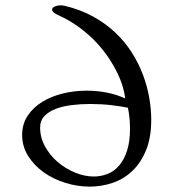

<svg xmlns="http://www.w3.org/2000/svg" viewBox="-20 -669 719 724"><path d="M462.4 -262.7Q437.5 -268.1 399.7 -272.5Q361.8 -276.9 318.8 -276.9Q284.2 -276.9 250.5 -272.7Q216.8 -268.6 190.4 -258.5Q164.1 -248.5 147.7 -231.4Q131.3 -214.4 131.3 -188Q131.3 -150.4 149.7 -116.9Q168 -83.5 197.3 -58.3Q226.6 -33.2 262.7 -18.3Q298.8 -3.4 334 -3.4Q360.8 -3.4 385.7 -13.2Q410.6 -22.9 429.2 -44.7Q447.8 -66.4 459 -100.6Q470.2 -134.8 470.2 -184.1Q470.2 -204.6 468.3 -224.4Q466.3 -244.1 462.4 -262.7ZM222.2 -647.5Q282.7 -633.3 330.6 -606.9Q378.4 -580.6 414.8 -546.1Q451.2 -511.7 477.1 -470.9Q502.9 -430.2 519 -387.2Q535.2 -344.2 542.7 -300.8Q550.3 -257.3 550.3 -217.8Q550.3 -149.9 530.5 -102.1Q510.7 -54.2 478.3 -23.7Q445.8 6.8 404.1 20.8Q362.3 34.7 318.4 34.7Q271.5 34.7 225.6 20.3Q179.7 5.9 143.8 -20Q107.9 -45.9 85.7 -81.5Q63.5 -117.2 63.5 -160.2Q63.5 -201.2 84.2 -232.4Q105 -263.7 138.9 -284.7Q172.9 -305.7 216.6 -316.4Q260.3 -327.1 306.6 -327.1Q344.7 -327.1 381.8 -320.1Q418.9 -313 451.7 -297.9Q450.7 -314.5 443.8 -338.9Q437 -363.3 423.6 -391.6Q410.2 -419.9 389.9 -450.4Q369.6 -481 341.8 -510.5Q314 -540 278.1 -566.4Q242.2 -592.8 197.8 -612.8Q186 -618.2 181.2 -623.3Q176.3 -628.4 176.3 -632.3Q176.3 -639.6 186.3 -644.3Q196.3 -648.9 209 -648.9Q215.3 -648.9 222.2 -647.5Z"/></svg>

Font: Meddon
Style: Regular
Weight: 400
Designer: Vernon Adams
Foundry: Vernon Adams
Version: Version 1.000